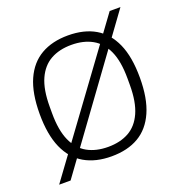

<svg xmlns="http://www.w3.org/2000/svg" viewBox="-116 -673 768 821"><g transform="rotate(-20 268.0 -263.0)"><path d="M268 12Q196 12 145 -17.5Q94 -47 67 -108Q40 -169 40 -263Q40 -358 67 -418.5Q94 -479 145 -508.5Q196 -538 268 -538Q341 -538 391.5 -508.5Q442 -479 469 -418.5Q496 -358 496 -263Q496 -169 469 -108Q442 -47 391.5 -17.5Q341 12 268 12ZM268 -31Q323 -31 362.5 -53Q402 -75 423.5 -123Q445 -171 445 -248V-278Q445 -356 423.5 -403.5Q402 -451 362.5 -473Q323 -495 268 -495Q213 -495 173.5 -473Q134 -451 112.5 -403.5Q91 -356 91 -278V-248Q91 -171 112.5 -123Q134 -75 173.5 -53Q213 -31 268 -31ZM15 49 472 -575H521L67 49Z"/></g></svg>

Font: Archivo Thin
Style: Regular
Weight: 250
Designer: Hector Gatti
Foundry: Omnibus-Type
Version: Version 2.001